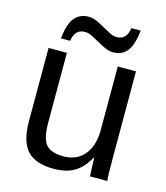

<svg xmlns="http://www.w3.org/2000/svg" viewBox="-109 -801 774 895"><g transform="rotate(15 278.0 -353.5)"><path d="M401.4 -90.3Q371.1 -35.6 331.3 -12.9Q291.5 9.8 232.4 9.8Q145.5 9.8 105.2 -33.4Q64.9 -76.7 64.9 -176.3V-528.3H153.3V-193.4Q153.3 -114.3 178 -86.2Q202.6 -58.1 262.2 -58.1Q325.7 -58.1 362.3 -101.6Q398.9 -145 398.9 -222.2V-528.3H486.8V-112.8Q486.8 -20.5 489.7 0H406.7Q406.2 -2.4 405 -22.9Q403.8 -43.5 402.8 -90.3ZM360.4 -586.4Q340.8 -586.4 321 -595.5Q301.3 -604.5 282.2 -615.2Q262.7 -626.5 244.6 -635.5Q226.6 -644.5 210.9 -644.5Q184.1 -644.5 170.9 -629.4Q157.7 -614.3 153.3 -586.4H108.9Q117.2 -661.1 142.6 -689.2Q168 -717.3 208 -717.3Q229.5 -717.3 250.7 -707.3Q272 -697.3 292 -685.5Q310.1 -675.3 326.4 -667.2Q342.8 -659.2 356.9 -659.2Q405.8 -659.2 414.1 -717.3H459Q450.7 -645 426.3 -615.7Q401.9 -586.4 360.4 -586.4Z"/></g></svg>

Font: Arimo Nerd Font
Style: Regular
Weight: 400
Designer: Steve Matteson
Foundry: Monotype Imaging Inc.
Version: Version 1.33;Nerd Fonts 3.2.1